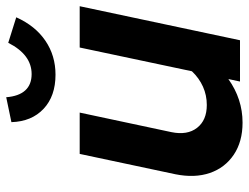

<svg xmlns="http://www.w3.org/2000/svg" viewBox="-112 -688 808 624"><g transform="rotate(-90 292.0 -376.0)"><path d="M205.4 8.3Q143.6 8.3 101.1 -20.3Q58.7 -48.9 41.8 -98Q25 -147.2 37.7 -210L103.8 -521H238.1L174.6 -223Q163.9 -171.2 188.5 -139.6Q213.1 -107.9 262.8 -107.9Q294.7 -107.9 322.4 -120.4Q350.1 -132.8 372.4 -156.3L449.6 -521H583.8L473.2 0H339L347.1 -37.8Q282.3 8.3 205.4 8.3ZM361.3 -599.6Q291.7 -599.6 250.4 -638.3Q209.1 -677 207 -742.9L288 -759.8Q291.2 -718.9 310.1 -698.1Q329 -677.2 363.3 -677.2Q426.3 -677.2 464.9 -753.2L547.8 -727.2Q519.9 -665.2 471.5 -632.4Q423.2 -599.6 361.3 -599.6Z"/></g></svg>

Font: Red Hat Display
Style: Italic
Weight: 300
Italic angle: -12°
Designer: Pentagram, MCKL
Foundry: Pentagram, MCKL
Version: Version 1.023